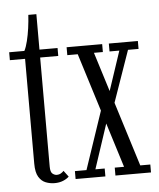

<svg xmlns="http://www.w3.org/2000/svg" viewBox="-50 -707 630 761"><g transform="rotate(-5 265.0 -327.0)"><path d="M137 9Q119 9 102 2.5Q85 -4 74 -22Q63 -40 63 -75V-492H2.5V-523.5H63Q70.5 -538 76.2 -561.5Q82 -585 85.8 -612.2Q89.5 -639.5 91 -664.5H123V-523.5H195V-492H123V-58Q123 -36.5 131.2 -29.8Q139.5 -23 148 -23Q158 -23 165.2 -27.5Q172.5 -32 176 -36.5L194.5 -12Q186 -3.5 171 2.8Q156 9 137 9Z M221 0V-31.5H267L349 -274.5L368.5 -283.5L438 -492H399V-523.5H514.5V-492H472.5L391.5 -260.5L374.5 -249L302.5 -31.5H339.5V0ZM379.5 0V-31.5H416.5L272.5 -492H231V-523.5H329H372.5V-492H337L481 -31.5H521V0H422.5Z"/></g></svg>

Font: Imbue Light
Style: Regular
Weight: 300
Designer: Tyler Finck
Foundry: Etcetera Type Company
Version: Version 1.102